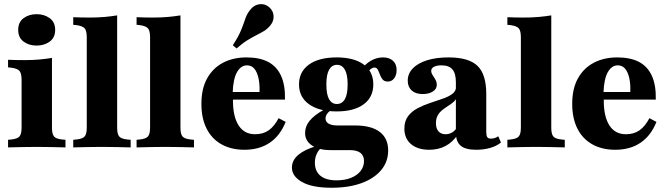

<svg xmlns="http://www.w3.org/2000/svg" viewBox="-20 -704 3183 917"><path d="M83.1 -209.7V-321.8Q83.1 -353.2 73.4 -364.9Q63.7 -376.6 34.7 -380.6L18.5 -382.3V-418.5Q38.7 -417.7 56.5 -417.3Q74.2 -416.9 97.6 -416.9Q136.3 -416.9 167.7 -419.8Q199.2 -422.6 228.2 -427.4V-418.5V-209.7ZM155.6 -2.4Q119.4 -2.4 87.1 -1.6Q54.8 -0.8 18.5 0V-36.3L34.7 -37.9Q63.7 -41.1 73.4 -52.8Q83.1 -64.5 83.1 -94.4V-209.7H228.2V-94.4Q228.2 -64.5 237.5 -52.8Q246.8 -41.1 275.8 -37.9L292.7 -36.3V0Q255.6 -0.8 223.8 -1.6Q191.9 -2.4 155.6 -2.4ZM154.8 -486.3Q118.5 -486.3 92.7 -505.2Q66.9 -524.2 66.9 -561.3Q66.9 -598.4 92.7 -617.3Q118.5 -636.3 154.8 -636.3Q191.1 -636.3 217.3 -617.3Q243.5 -598.4 243.5 -561.3Q243.5 -524.2 217.3 -505.2Q191.1 -486.3 154.8 -486.3Z M466.9 -2.4Q430.6 -2.4 398.4 -1.6Q366.1 -0.8 329.8 0V-36.3L346 -37.9Q375 -41.1 384.7 -52.8Q394.4 -64.5 394.4 -94.4V-209.7H539.5V-94.4Q539.5 -64.5 548.8 -52.8Q558.1 -41.1 587.1 -37.9L604 -36.3V0Q566.9 -0.8 535.1 -1.6Q503.2 -2.4 466.9 -2.4ZM394.4 -209.7V-525Q394.4 -556.5 384.7 -568.1Q375 -579.8 346 -583.9L329.8 -585.5V-621.8Q350 -621 367.7 -620.6Q385.5 -620.2 408.9 -620.2Q447.6 -620.2 479 -623Q510.5 -625.8 539.5 -630.6V-621.8V-209.7Z M769.4 -2.4Q733.1 -2.4 700.8 -1.6Q668.5 -0.8 632.3 0V-36.3L648.4 -37.9Q677.4 -41.1 687.1 -52.8Q696.8 -64.5 696.8 -94.4V-209.7H841.9V-94.4Q841.9 -64.5 851.2 -52.8Q860.5 -41.1 889.5 -37.9L906.5 -36.3V0Q869.4 -0.8 837.5 -1.6Q805.6 -2.4 769.4 -2.4ZM696.8 -209.7V-525Q696.8 -556.5 687.1 -568.1Q677.4 -579.8 648.4 -583.9L632.3 -585.5V-621.8Q652.4 -621 670.2 -620.6Q687.9 -620.2 711.3 -620.2Q750 -620.2 781.5 -623Q812.9 -625.8 841.9 -630.6V-621.8V-209.7Z M1147.6 11.3Q1083.9 11.3 1037.5 -14.9Q991.1 -41.1 966.5 -90.3Q941.9 -139.5 941.9 -208.1Q941.9 -280.6 969.4 -329.8Q996.8 -379 1045.2 -404.4Q1093.5 -429.8 1157.3 -429.8Q1219.4 -429.8 1260.5 -408.5Q1301.6 -387.1 1322.2 -342.3Q1342.7 -297.6 1341.1 -228.2H1048.4L1046.8 -264.5H1219.4Q1221 -302.4 1214.5 -331Q1208.1 -359.7 1194.8 -375.8Q1181.5 -391.9 1159.7 -391.9Q1130.6 -391.9 1112.1 -359.7Q1093.5 -327.4 1091.1 -258.9L1093.5 -254Q1092.7 -247.6 1092.7 -240.7Q1092.7 -233.9 1092.7 -221.8Q1092.7 -146.8 1119.8 -104.8Q1146.8 -62.9 1198.4 -62.9Q1237.1 -62.9 1263.7 -81.9Q1290.3 -100.8 1310.5 -139.5L1344.4 -121.8Q1317.7 -55.6 1268.1 -22.2Q1218.5 11.3 1147.6 11.3ZM1109.7 -472.6 1091.9 -487.9Q1120.2 -531.5 1132.3 -562.1Q1144.4 -592.7 1152 -615.7Q1159.7 -638.7 1175.8 -658.1Q1193.5 -680.6 1219.8 -683.9Q1246 -687.1 1266.9 -668.5Q1285.5 -651.6 1286.7 -627Q1287.9 -602.4 1270.2 -581.5Q1256.5 -565.3 1241.1 -556Q1225.8 -546.8 1206.5 -537.1Q1187.1 -527.4 1163.3 -512.9Q1139.5 -498.4 1109.7 -472.6Z M1563.7 192.7Q1471 192.7 1422.6 165.3Q1374.2 137.9 1374.2 96.8Q1374.2 61.3 1404.8 35.5Q1435.5 9.7 1491.9 -6.5L1513.7 2.4Q1499.2 15.3 1491.5 33.5Q1483.9 51.6 1483.9 73.4Q1483.9 113.7 1510.5 135.5Q1537.1 157.3 1587.9 157.3Q1626.6 157.3 1656 145.6Q1685.5 133.9 1702 112.9Q1718.5 91.9 1718.5 65.3Q1718.5 39.5 1701.6 26.2Q1684.7 12.9 1650 12.9H1558.1Q1502.4 12.9 1469.8 -9.3Q1437.1 -31.5 1437.1 -68.5Q1437.1 -100.8 1458.9 -127.4Q1480.6 -154 1526.6 -179.8L1557.3 -175.8Q1545.2 -166.1 1539.9 -156.9Q1534.7 -147.6 1534.7 -138.7Q1534.7 -121.8 1549.6 -113.3Q1564.5 -104.8 1591.9 -104.8H1675.8Q1753.2 -104.8 1793.5 -74.2Q1833.9 -43.5 1833.9 14.5Q1833.9 68.5 1800.4 108.5Q1766.9 148.4 1706.5 170.6Q1646 192.7 1563.7 192.7ZM1587.9 -171.8Q1504 -171.8 1456 -206Q1408.1 -240.3 1408.1 -300.8Q1408.1 -361.3 1455.6 -395.6Q1503.2 -429.8 1587.9 -429.8Q1670.2 -429.8 1716.5 -396.4Q1762.9 -362.9 1762.9 -300.8Q1762.9 -239.5 1716.5 -205.6Q1670.2 -171.8 1587.9 -171.8ZM1588.7 -207.3Q1613.7 -207.3 1627 -230.2Q1640.3 -253.2 1640.3 -300.8Q1640.3 -348.4 1627 -371.4Q1613.7 -394.4 1589.5 -394.4Q1565.3 -394.4 1552 -371.4Q1538.7 -348.4 1538.7 -300.8Q1538.7 -253.2 1551.6 -230.2Q1564.5 -207.3 1588.7 -207.3ZM1832.3 -314.5Q1815.3 -314.5 1807.3 -324.6Q1799.2 -334.7 1794.4 -348Q1789.5 -361.3 1784.3 -371.4Q1779 -381.5 1767.7 -381.5Q1762.1 -381.5 1754 -376.6Q1746 -371.8 1737.9 -362.5Q1729.8 -353.2 1722.6 -338.7L1704.8 -370.2Q1723.4 -397.6 1750.8 -413.7Q1778.2 -429.8 1809.7 -429.8Q1838.7 -429.8 1856.5 -414.1Q1874.2 -398.4 1874.2 -369.4Q1874.2 -345.2 1862.5 -329.8Q1850.8 -314.5 1832.3 -314.5Z M2157.3 -209.7V-311.3Q2157.3 -353.2 2140.7 -372.6Q2124.2 -391.9 2088.7 -391.9Q2066.1 -391.9 2052.8 -385.1Q2039.5 -378.2 2039.5 -365.3Q2039.5 -355.6 2046.4 -345.2Q2053.2 -334.7 2059.7 -323.4Q2066.1 -312.1 2066.1 -298.4Q2066.1 -279 2047.2 -266.9Q2028.2 -254.8 1998.4 -254.8Q1965.3 -254.8 1946.4 -271.8Q1927.4 -288.7 1927.4 -318.5Q1927.4 -352.4 1951.6 -377.4Q1975.8 -402.4 2019.4 -416.1Q2062.9 -429.8 2122.6 -429.8Q2218.5 -429.8 2260.5 -389.5Q2302.4 -349.2 2302.4 -255.6V-209.7ZM2029.8 11.3Q1975 11.3 1943.1 -15.7Q1911.3 -42.7 1911.3 -89.5Q1911.3 -125.8 1929 -149.2Q1946.8 -172.6 1974.6 -187.1Q2002.4 -201.6 2033.9 -212.1Q2065.3 -222.6 2093.5 -232.3Q2121.8 -241.9 2139.9 -255.2Q2158.1 -268.5 2158.1 -289.5L2162.1 -242.7Q2158.1 -227.4 2146.4 -217.3Q2134.7 -207.3 2120.6 -198.4Q2106.5 -189.5 2092.7 -178.6Q2079 -167.7 2070.6 -152.8Q2062.1 -137.9 2062.1 -115.3Q2062.1 -90.3 2074.2 -76.6Q2086.3 -62.9 2108.1 -62.9Q2125 -62.9 2139.5 -71.4Q2154 -79.8 2164.5 -98.4L2166.1 -60.5Q2141.1 -24.2 2107.3 -6.5Q2073.4 11.3 2029.8 11.3ZM2302.4 -74.2Q2302.4 -55.6 2307.3 -48.8Q2312.1 -41.9 2325 -41.9Q2334.7 -41.9 2343.1 -44.8Q2351.6 -47.6 2359.7 -53.2L2372.6 -23.4Q2352.4 -6.5 2321.4 2.4Q2290.3 11.3 2254 11.3Q2203.2 11.3 2180.2 -8.1Q2157.3 -27.4 2157.3 -70.2V-209.7H2302.4Z M2540.3 -2.4Q2504 -2.4 2471.8 -1.6Q2439.5 -0.8 2403.2 0V-36.3L2419.4 -37.9Q2448.4 -41.1 2458.1 -52.8Q2467.7 -64.5 2467.7 -94.4V-209.7H2612.9V-94.4Q2612.9 -64.5 2622.2 -52.8Q2631.5 -41.1 2660.5 -37.9L2677.4 -36.3V0Q2640.3 -0.8 2608.5 -1.6Q2576.6 -2.4 2540.3 -2.4ZM2467.7 -209.7V-525Q2467.7 -556.5 2458.1 -568.1Q2448.4 -579.8 2419.4 -583.9L2403.2 -585.5V-621.8Q2423.4 -621 2441.1 -620.6Q2458.9 -620.2 2482.3 -620.2Q2521 -620.2 2552.4 -623Q2583.9 -625.8 2612.9 -630.6V-621.8V-209.7Z M2918.5 11.3Q2854.8 11.3 2808.5 -14.9Q2762.1 -41.1 2737.5 -90.3Q2712.9 -139.5 2712.9 -208.1Q2712.9 -280.6 2740.3 -329.8Q2767.7 -379 2816.1 -404.4Q2864.5 -429.8 2928.2 -429.8Q2990.3 -429.8 3031.5 -408.5Q3072.6 -387.1 3093.1 -342.3Q3113.7 -297.6 3112.1 -228.2H2819.4L2817.7 -264.5H2990.3Q2991.9 -302.4 2985.5 -331Q2979 -359.7 2965.7 -375.8Q2952.4 -391.9 2930.6 -391.9Q2901.6 -391.9 2883.1 -359.7Q2864.5 -327.4 2862.1 -258.9L2864.5 -254Q2863.7 -247.6 2863.7 -240.7Q2863.7 -233.9 2863.7 -221.8Q2863.7 -146.8 2890.7 -104.8Q2917.7 -62.9 2969.4 -62.9Q3008.1 -62.9 3034.7 -81.9Q3061.3 -100.8 3081.5 -139.5L3115.3 -121.8Q3088.7 -55.6 3039.1 -22.2Q2989.5 11.3 2918.5 11.3Z"/></svg>

Font: Playfair 9pt Black
Style: Regular
Weight: 900
Designer: Claus Eggers Sørensen
Foundry: Claus Eggers Sørensen
Version: Version 2.203